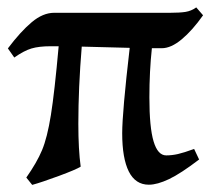

<svg xmlns="http://www.w3.org/2000/svg" viewBox="-20 -489 576 524"><path d="M313.5 -125.5Q313.5 -181.6 334 -358.4L276.4 -359.9Q250.5 -360.8 203.1 -361.8Q193.8 -249.5 193.8 -151.4Q193.8 -80.6 200.2 -34.2Q188 -26.4 141.1 -9Q94.2 8.3 67.9 15.6L51.8 -4.4Q80.6 -45.4 94.7 -79.1Q108.9 -112.8 118.9 -175Q128.9 -237.3 140.1 -362.8H118.7Q86.4 -362.8 65.9 -356.7Q45.4 -350.6 19 -332L1.5 -356.9Q36.1 -402.8 66.7 -428.5Q97.2 -454.1 127.9 -454.1H444.8Q470.2 -454.1 486.1 -456.5Q502 -459 515.6 -468.8L534.2 -447.3Q504.9 -405.8 475.8 -381.6Q446.8 -357.4 421.4 -357.4H394.5Q387.7 -293.9 387.7 -223.1Q387.7 -141.1 399.2 -103Q410.6 -64.9 433.6 -64.9Q449.2 -64.9 465.6 -68.6Q481.9 -72.3 509.8 -82.5L523.4 -53.7Q473.6 -15.6 441.4 -0.2Q409.2 15.1 386.2 15.1Q349.6 15.1 331.5 -21Q313.5 -57.1 313.5 -125.5Z"/></svg>

Font: David Libre Medium
Style: Regular
Weight: 500
Version: Version 1.000